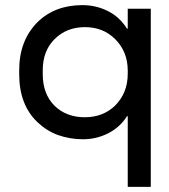

<svg xmlns="http://www.w3.org/2000/svg" viewBox="-20 -530 660 750"><path d="M476 -418H479V-496H569V200H479V-76H476Q449 -33 402 -9Q356 14 304 14Q253 14 205 -3Q162 -19 126 -53Q55 -121 55 -240V-256Q55 -372 127 -444Q195 -510 302 -510Q356 -510 403 -486Q448 -463 476 -418ZM193 -117Q239 -72 311 -72Q348 -72 378 -84Q408 -96 430 -118Q479 -167 479 -242V-254Q479 -328 430 -377Q383 -424 312 -424Q240 -424 193 -377Q147 -331 147 -256V-240Q147 -163 193 -117Z"/></svg>

Font: Rilu
Style: Bold
Weight: 500
Designer: Alí Sinisterra
Foundry: Alí Sinisterra
Version: ""